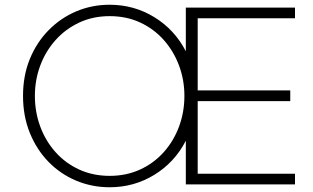

<svg xmlns="http://www.w3.org/2000/svg" viewBox="-20 -777 1318 809"><path d="M442 12Q545 12 630.5 -40.5Q716 -93 763 -184V0H1223V-45H813V-351H1203V-396H813V-700H1223V-745H763V-561Q716 -652 630.5 -704.5Q545 -757 442 -757Q367 -757 301 -729Q235 -701 184.5 -649.5Q134 -598 105.5 -528Q77 -458 77 -373Q77 -288 105.5 -217.5Q134 -147 184 -95.5Q234 -44 300.5 -16Q367 12 442 12ZM442 -36Q372 -36 314 -62.5Q256 -89 214 -136Q172 -183 149.5 -244Q127 -305 127 -373Q127 -440 149.5 -500.5Q172 -561 214 -608Q256 -655 314 -682Q372 -709 442 -709Q513 -709 571 -682Q629 -655 670.5 -608Q712 -561 734.5 -500.5Q757 -440 757 -373Q757 -305 734.5 -244Q712 -183 670 -136Q628 -89 570 -62.5Q512 -36 442 -36Z"/></svg>

Font: Plus Jakarta Sans ExtraLight
Style: Regular
Weight: 200
Designer: Gumpita Rahayu
Foundry: Tokotype
Version: Version 2.004; ttfautohint (v1.8.3)